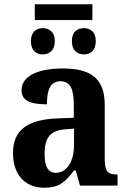

<svg xmlns="http://www.w3.org/2000/svg" viewBox="-20 -870 601 900"><path d="M143 -776H413V-850H143ZM180 -615C209 -615 237 -632 237 -677C237 -722 209 -738 180 -738C151 -738 125 -722 125 -677C125 -632 151 -615 180 -615ZM374 -615C402 -615 429 -632 429 -677C429 -722 402 -738 374 -738C343 -738 317 -722 317 -677C317 -632 343 -615 374 -615ZM187 10C258 10 286 -17 327 -71H335L355 0H531V-52H527C485 -52 471 -68 471 -123V-378C471 -503 405 -549 274 -549C167 -549 81 -518 81 -447C81 -400 119 -381 200 -381C200 -449 216 -489 263 -489C313 -489 326 -448 326 -374V-318L250 -315C110 -310 41 -261 41 -153C41 -42 106 10 187 10ZM241 -60C205 -60 189 -91 189 -148C189 -221 213 -259 286 -264L327 -267V-191C327 -112 293 -60 241 -60Z"/></svg>

Font: Noto Serif SemiCondensed
Style: Bold
Weight: 700
Width: 4
Designer: Monotype Design Team
Foundry: Monotype Imaging Inc.
Version: Version 2.015